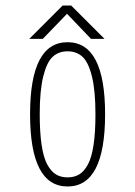

<svg xmlns="http://www.w3.org/2000/svg" viewBox="-20 -665 490 696"><path d="M359 -524H310L223 -615L135 -524H86L207 -645H238ZM89 -251Q89 -512 225 -512Q361 -512 361 -251Q361 11 225 11Q89 11 89 -251ZM326 -251Q326 -336.5 313.2 -388Q300.5 -439.5 279 -459.2Q257.5 -479 225 -479Q192.5 -479 171 -459.2Q149.5 -439.5 136.8 -388Q124 -336.5 124 -251Q124 -185.5 130.8 -140Q137.5 -94.5 151.2 -69Q165 -43.5 182.8 -32.8Q200.5 -22 225 -22Q249.5 -22 267.2 -32.8Q285 -43.5 298.8 -69Q312.5 -94.5 319.2 -140Q326 -185.5 326 -251Z"/></svg>

Font: League Mono Condensed Thin
Style: Regular
Weight: 100
Width: 1
Designer: Tyler Finck
Foundry: The League of Moveable Type / Tyler Finck
Version: Version 2.210